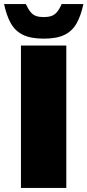

<svg xmlns="http://www.w3.org/2000/svg" viewBox="-48 -924 430 944"><path d="M55 0V-700H278V0ZM167 -734Q104 -734 65.5 -752.5Q27 -771 5.5 -809Q-16 -847 -28 -904H79Q91 -878 103 -864Q115 -850 130.5 -845Q146 -840 167 -840Q188 -840 203.5 -845Q219 -850 231.5 -864Q244 -878 255 -904H362Q350 -847 328.5 -809Q307 -771 269 -752.5Q231 -734 167 -734Z"/></svg>

Font: REM Medium Black
Style: Regular
Weight: 900
Version: Version 1.005;gftools[0.9.28]